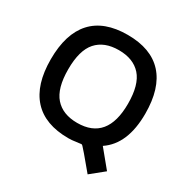

<svg xmlns="http://www.w3.org/2000/svg" viewBox="-199 -906 1178 1221"><g transform="rotate(30 390.0 -296.0)"><path d="M736.8 -365.2Q736.8 -141.6 605 -53.2L709 73.2L611.8 151.9Q552.2 80.1 525.1 48.3Q498 16.6 491.7 10.7Q485.4 4.9 481.9 4.9Q478 4.9 446.5 9.5Q415 14.2 390.1 14.2Q218.3 14.2 130.6 -82.3Q43 -178.7 43 -365.2Q43 -552.2 130.4 -648.2Q217.8 -744.1 390.1 -744.1Q562 -744.1 649.4 -648.2Q736.8 -552.2 736.8 -365.2ZM170.9 -365.2Q170.9 -226.1 227.3 -162.1Q283.7 -98.1 390.1 -98.1Q609.9 -98.1 609.9 -365.2Q609.9 -504.9 553.2 -568.4Q496.6 -631.8 390.1 -631.8Q283.7 -631.8 227.3 -568.4Q170.9 -504.9 170.9 -365.2Z"/></g></svg>

Font: Nacelle SemiBold
Style: Regular
Weight: 600
Designer: Sora Sagano
Foundry: Sora Sagano
Version: Version 1.000;FEAKit 1.0